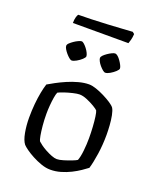

<svg xmlns="http://www.w3.org/2000/svg" viewBox="-154 -936 842 1027"><g transform="rotate(20 267.0 -422.0)"><path d="M258 0Q233 0 206 -9.5Q179 -19 154.5 -32Q130 -45 112 -58Q94 -71 87 -79Q72 -98 64.5 -138.5Q57 -179 57 -223Q57 -264 60.5 -301Q64 -338 70 -369Q76 -400 83 -421Q98 -430 123 -443.5Q148 -457 178 -470Q208 -483 239.5 -491.5Q271 -500 298 -500Q316 -500 339.5 -492Q363 -484 387 -472Q411 -460 430 -447.5Q449 -435 456 -425Q464 -412 469 -386.5Q474 -361 476 -332Q478 -303 478 -278Q478 -221 470 -167.5Q462 -114 452 -81Q439 -71 418.5 -57Q398 -43 372 -30Q346 -17 317 -8.5Q288 0 258 0ZM272 -65Q286 -65 309 -72Q332 -79 352.5 -87Q373 -95 380 -100Q388 -120 392 -157Q396 -194 396 -229Q396 -261 394 -293Q392 -325 388.5 -349.5Q385 -374 381 -382Q376 -388 356 -400Q336 -412 312 -422Q288 -432 269 -432Q256 -432 232.5 -426.5Q209 -421 186.5 -413.5Q164 -406 153 -400Q148 -389 144.5 -367.5Q141 -346 139 -321.5Q137 -297 137 -274Q137 -239 140 -207.5Q143 -176 147 -153.5Q151 -131 156 -123Q161 -118 174.5 -108Q188 -98 205.5 -88.5Q223 -79 241 -72Q259 -65 272 -65ZM357 -588Q351 -588 342 -595.5Q333 -603 324 -613.5Q315 -624 309.5 -635Q304 -646 304 -652Q304 -660 312 -668Q320 -676 331.5 -684Q343 -692 354.5 -697.5Q366 -703 372 -703Q380 -703 388.5 -695.5Q397 -688 405 -676.5Q413 -665 418.5 -654Q424 -643 424 -636Q424 -629 411.5 -617.5Q399 -606 383.5 -597Q368 -588 357 -588ZM166 -588Q160 -588 151 -595.5Q142 -603 133 -613.5Q124 -624 118 -634.5Q112 -645 112 -652Q112 -660 120.5 -668Q129 -676 140.5 -684Q152 -692 164 -697.5Q176 -703 182 -703Q188 -703 196.5 -695.5Q205 -688 213.5 -677Q222 -666 227.5 -654.5Q233 -643 233 -636Q233 -629 220.5 -617.5Q208 -606 192 -597Q176 -588 166 -588ZM104 -779Q104 -799 108 -812.5Q112 -826 116 -830Q147 -830 191.5 -831.5Q236 -833 282.5 -835.5Q329 -838 366.5 -840.5Q404 -843 421 -844L432 -835Q431 -816 427 -801Q423 -786 420 -779Z"/></g></svg>

Font: Texturina 12pt Light
Style: Regular
Weight: 300
Designer: Guillermo Torres Carreño
Foundry: Omnibus-Type
Version: Version 1.002